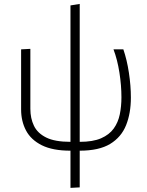

<svg xmlns="http://www.w3.org/2000/svg" viewBox="-20 -740 732 955"><path d="M330.5 194.5V9.5Q242 9.5 188 -17.5Q134 -44.5 109.5 -90.8Q85 -137 85 -195.5V-494.5L131 -497V-198.5Q131 -151.5 148.8 -114.5Q166.5 -77.5 209.8 -56Q253 -34.5 330.5 -34.5V-713L376.5 -720.5V-34.5Q442 -34.5 482.8 -52.2Q523.5 -70 545.5 -100.5Q567.5 -131 575.8 -171Q584 -211 584 -256Q584 -315 574 -379Q564 -443 544.5 -494.5H593.5Q611.5 -442.5 621.2 -378Q631 -313.5 631 -254.5Q631 -177 607.2 -117.5Q583.5 -58 528 -24.2Q472.5 9.5 376.5 9.5V192Z"/></svg>

Font: Commissioner ExtraLight
Style: Regular
Weight: 200
Designer: Kostas Bartsokas
Foundry: Kostas Bartsokas
Version: Version 1.000; ttfautohint (v1.8.3)